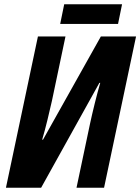

<svg xmlns="http://www.w3.org/2000/svg" viewBox="-20 -886 662 906"><path d="M8 0 159 -714H289L225 -410Q216 -370 204 -320.5Q192 -271 179 -227H183L456 -714H622L471 0H341L405 -303Q414 -345 427 -397.5Q440 -450 453 -495H449L174 0ZM264 -773 283 -866H556L537 -773Z"/></svg>

Font: Noto Sans Condensed
Style: Bold Italic
Weight: 700
Width: 3
Italic angle: -12°
Designer: Monotype Design Team
Foundry: Monotype Imaging Inc.
Version: Version 2.013; ttfautohint (v1.8.4.7-5d5b)